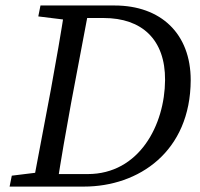

<svg xmlns="http://www.w3.org/2000/svg" viewBox="-20 -690 741 710"><path d="M15.5 0H142.2L152.3 -55.4H145.9L23.6 -40.4L15.5 0ZM100.3 0H190.1C206.1 -103 224.1 -207 243.1 -310L311.1 -669.7H221.3C205.3 -566.7 187.3 -462.7 168.3 -359.7L100.3 0ZM121.6 -629.3 243.2 -614.3H258.1L269.2 -669.7H129.7L121.6 -629.3ZM142.4 0H289.9C493.5 0 684.2 -129.4 685.2 -393.6C685.2 -565.2 575.3 -669.7 403.5 -669.7H269.4L260.3 -623.4H363.4C505 -623.4 591.4 -543.5 590.4 -393.9C589.4 -228.4 495.3 -46.3 304.2 -46.3H151.5L142.4 0Z"/></svg>

Font: Source Serif Variable
Style: Italic
Weight: 389
Italic angle: -12°
Designer: Frank Grießhammer
Foundry: Adobe Systems Incorporated
Version: Version 3.001;hotconv 1.0.111;makeotfexe 2.5.65597